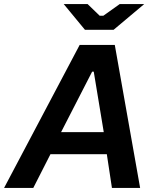

<svg xmlns="http://www.w3.org/2000/svg" viewBox="-68 -920 750 940"><path d="M-48 0H95L179 -165H455L480 0H618L494 -700H322ZM348 -774H488L638 -900H518L438 -843H420L361 -900H244ZM231 -273 383 -569H391L440 -273Z"/></svg>

Font: Fixel Display 20240404 SemiBold
Style: Italic
Weight: 600
Italic angle: -10°
Designer: AlfaBravo + MacPaw
Foundry: Kyrylo Tkachov, Marchela Mozhyna, Serhii Makarenko, Maria Weinstein, Zakhar Kryvoshyya
Version: Version 1.211;Glyphs 3.2 (3225)